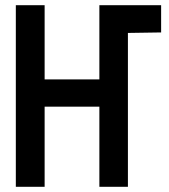

<svg xmlns="http://www.w3.org/2000/svg" viewBox="-20 -720 653 740"><path d="M414 -700V-593H470L601 -595V-700ZM363 -414H152V-700H41V0H152V-309H363V0H473V-700H363Z"/></svg>

Font: Advent Pro
Style: Regular
Weight: 400
Designer: VivaRado, Andreas Kalpakidis
Foundry: VivaRado, Andreas Kalpakidis
Version: Version 3.000